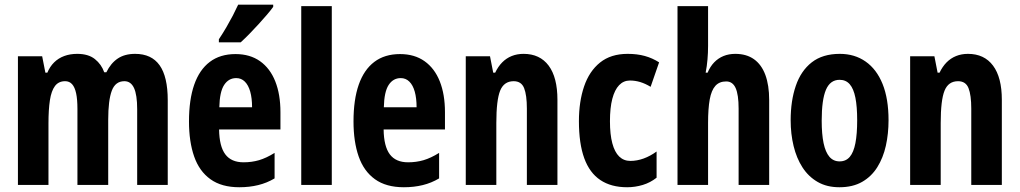

<svg xmlns="http://www.w3.org/2000/svg" viewBox="-20 -786 4333 816"><path d="M554.2 -557.1Q624 -557.1 658.4 -508.5Q692.9 -460 692.9 -359.9V0H563V-321.8Q563 -382.8 549.6 -411.9Q536.1 -440.9 508.8 -440.9Q470.2 -440.9 455.1 -400.4Q439.9 -359.9 439.9 -276.9V0H309.1V-323.2Q309.1 -363.8 303.5 -389.6Q297.9 -415.5 286.4 -428.2Q274.9 -440.9 256.8 -440.9Q229 -440.9 213.6 -420.4Q198.2 -399.9 192.1 -360.1Q186 -320.3 186 -261.2V0H56.2V-546.9H159.2L172.9 -477.1H181.2Q191.9 -502.9 210 -520.8Q228 -538.6 252.9 -547.9Q277.8 -557.1 308.1 -557.1Q355.5 -557.1 383.3 -534.9Q411.1 -512.7 422.9 -479H432.1Q450.7 -517.1 480.2 -537.1Q509.8 -557.1 554.2 -557.1Z M981 -556.2Q1042.5 -556.2 1085.2 -525.9Q1127.9 -495.6 1149.9 -440.2Q1171.9 -384.8 1171.9 -309.1V-235.8H911.1Q912.1 -164.1 937.5 -130.1Q962.9 -96.2 1015.1 -96.2Q1049.8 -96.2 1080.8 -105.2Q1111.8 -114.3 1147 -136.2V-27.8Q1114.3 -8.3 1077.1 0.7Q1040 9.8 997.1 9.8Q921.9 9.8 874.5 -24.2Q827.1 -58.1 805.2 -120.8Q783.2 -183.6 783.2 -270Q783.2 -362.3 805.4 -426Q827.6 -489.7 871.6 -522.9Q915.5 -556.2 981 -556.2ZM983.9 -454.1Q951.7 -454.1 932.6 -425Q913.6 -396 912.1 -330.1H1051.3Q1051.3 -368.7 1043.5 -396.5Q1035.6 -424.3 1020.5 -439.2Q1005.4 -454.1 983.9 -454.1ZM1141.1 -766.1V-756.8Q1130.9 -742.7 1114.7 -723.6Q1098.6 -704.6 1079.3 -683.6Q1060.1 -662.6 1040.3 -642.3Q1020.5 -622.1 1002.9 -606H910.2V-619.1Q927.7 -645.5 942.4 -670.7Q957 -695.8 969.5 -719.7Q981.9 -743.7 992.2 -766.1Z M1390.1 0H1260.3V-759.8H1390.1Z M1680.2 -556.2Q1741.7 -556.2 1784.4 -525.9Q1827.1 -495.6 1849.1 -440.2Q1871.1 -384.8 1871.1 -309.1V-235.8H1610.4Q1611.3 -164.1 1636.7 -130.1Q1662.1 -96.2 1714.4 -96.2Q1749 -96.2 1780 -105.2Q1811 -114.3 1846.2 -136.2V-27.8Q1813.5 -8.3 1776.4 0.7Q1739.3 9.8 1696.3 9.8Q1621.1 9.8 1573.7 -24.2Q1526.4 -58.1 1504.4 -120.8Q1482.4 -183.6 1482.4 -270Q1482.4 -362.3 1504.6 -426Q1526.9 -489.7 1570.8 -522.9Q1614.7 -556.2 1680.2 -556.2ZM1683.1 -454.1Q1650.9 -454.1 1631.8 -425Q1612.8 -396 1611.3 -330.1H1750.5Q1750.5 -368.7 1742.7 -396.5Q1734.9 -424.3 1719.7 -439.2Q1704.6 -454.1 1683.1 -454.1Z M2205.1 -557.1Q2274.4 -557.1 2311.8 -507.1Q2349.1 -457 2349.1 -361.8V0H2219.2V-324.2Q2219.2 -381.8 2207.5 -411.4Q2195.8 -440.9 2163.1 -440.9Q2122.1 -440.9 2105.7 -400.9Q2089.4 -360.8 2089.4 -263.2V0H1959.5V-546.9H2062.5L2076.2 -477.1H2084.5Q2096.7 -502.9 2114.3 -520.8Q2131.8 -538.6 2154.8 -547.9Q2177.7 -557.1 2205.1 -557.1Z M2645.5 9.8Q2577.1 9.8 2531.5 -20.8Q2485.8 -51.3 2463.1 -113.5Q2440.4 -175.8 2440.4 -271Q2440.4 -354 2462.4 -418.7Q2484.4 -483.4 2530.3 -520.3Q2576.2 -557.1 2647.5 -557.1Q2688 -557.1 2720.5 -548.1Q2752.9 -539.1 2781.2 -521L2745.1 -417Q2722.7 -430.7 2700.9 -437.3Q2679.2 -443.8 2657.2 -443.8Q2630.4 -443.8 2611.3 -424.1Q2592.3 -404.3 2582.3 -366Q2572.3 -327.6 2572.3 -271Q2572.3 -214.8 2582.3 -177.2Q2592.3 -139.6 2611.6 -120.8Q2630.9 -102.1 2659.2 -102.1Q2687 -102.1 2715.3 -112.3Q2743.7 -122.6 2770.5 -142.1V-30.8Q2744.1 -9.8 2711.7 0Q2679.2 9.8 2645.5 9.8Z M2989.3 -759.8V-590.8Q2989.3 -561.5 2986.8 -533Q2984.4 -504.4 2979 -477.1H2987.3Q2998 -502.9 3015.1 -520.8Q3032.2 -538.6 3054.9 -547.9Q3077.6 -557.1 3105 -557.1Q3152.3 -557.1 3184.3 -534.4Q3216.3 -511.7 3232.7 -467.8Q3249 -423.8 3249 -360.8V0H3119.1V-324.2Q3119.1 -383.8 3106.4 -411.9Q3093.8 -439.9 3066.4 -439.9Q3037.1 -439.9 3020.3 -421.1Q3003.4 -402.3 2996.3 -363.3Q2989.3 -324.2 2989.3 -263.2V0H2859.4V-759.8Z M3756.3 -274.9Q3756.3 -217.8 3744.9 -166.5Q3733.4 -115.2 3708.7 -75.7Q3684.1 -36.1 3644.3 -13.2Q3604.5 9.8 3547.4 9.8Q3494.1 9.8 3455.1 -12.7Q3416 -35.2 3390.6 -74.5Q3365.2 -113.8 3352.8 -165.3Q3340.3 -216.8 3340.3 -274.9Q3340.3 -357.4 3362.1 -421.1Q3383.8 -484.9 3429.9 -521Q3476.1 -557.1 3549.3 -557.1Q3612.3 -557.1 3658.9 -524.4Q3705.6 -491.7 3731 -429Q3756.3 -366.2 3756.3 -274.9ZM3472.2 -272.9Q3472.2 -216.3 3480.2 -177.7Q3488.3 -139.2 3505.1 -119.6Q3522 -100.1 3548.3 -100.1Q3575.2 -100.1 3591.6 -119.4Q3607.9 -138.7 3615.5 -177.7Q3623 -216.8 3623 -274.9Q3623 -332.5 3615.5 -370.6Q3607.9 -408.7 3591.6 -427.7Q3575.2 -446.8 3548.3 -446.8Q3508.3 -446.8 3490.2 -404.3Q3472.2 -361.8 3472.2 -272.9Z M4093.8 -557.1Q4163.1 -557.1 4200.4 -507.1Q4237.8 -457 4237.8 -361.8V0H4107.9V-324.2Q4107.9 -381.8 4096.2 -411.4Q4084.5 -440.9 4051.8 -440.9Q4010.7 -440.9 3994.4 -400.9Q3978 -360.8 3978 -263.2V0H3848.1V-546.9H3951.2L3964.8 -477.1H3973.1Q3985.4 -502.9 4002.9 -520.8Q4020.5 -538.6 4043.5 -547.9Q4066.4 -557.1 4093.8 -557.1Z"/></svg>

Font: Open Sans Condensed
Style: Regular
Weight: 400
Width: 3
Designer: Monotype Design Team
Foundry: Monotype Imaging Inc.
Version: Version 3.000